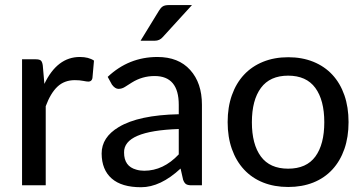

<svg xmlns="http://www.w3.org/2000/svg" viewBox="-20 -746 1464 773"><path d="M301.3 -516.6Q336.9 -516.6 358.4 -502L352.1 -431.2Q349.1 -417.5 335.9 -417.5Q329.1 -417.5 314.9 -420.4Q300.8 -423.3 281.2 -423.3Q239.3 -423.3 211.4 -397.2Q183.6 -371.1 164.1 -318.4V0H68.8V-507.3H123.5Q139.2 -507.3 144.8 -502Q150.4 -496.6 152.3 -481.9L158.7 -408.2Q210.4 -516.6 301.3 -516.6Z M560.5 -58.6Q637.7 -58.6 699.7 -124.5V-226.6Q477.5 -219.2 479.5 -131.8Q479.5 -76.2 528.8 -63Q543.5 -58.6 560.5 -58.6ZM613.8 -516.6Q698.7 -516.6 745.6 -464.4Q793 -412.1 793 -324.2V0H751Q736.8 0 729.5 -4.4Q722.2 -8.8 717.3 -22L707 -67.4Q626 7.8 547.9 7.8Q469.7 7.8 429.7 -27.3Q389.6 -62.5 389.2 -127.9Q389.2 -193.4 458 -234.4Q538.1 -282.7 699.7 -286.1V-324.2Q699.7 -439.9 602.5 -439.9Q552.7 -439.9 510.7 -413.6Q495.1 -403.8 482.9 -396Q470.7 -388.2 457 -388.2Q443.4 -388.2 430.7 -405.3L413.6 -436.5Q498.5 -516.6 613.8 -516.6ZM603 -582H545.9L620.1 -703.1Q627 -714.8 635.3 -720.2Q643.6 -725.6 660.6 -725.6H752.9L635.3 -596.7Q622.6 -582 603 -582Z M1030.3 -116Q1066.4 -66.9 1140.1 -66.9Q1213.9 -66.9 1249.8 -116Q1285.6 -165 1285.6 -253.9Q1285.6 -342.8 1249.5 -392.1Q1213.4 -441.4 1140.1 -441.4Q1066.9 -441.4 1030.5 -392.1Q994.1 -342.8 994.1 -253.9Q994.1 -165 1030.3 -116ZM1039.3 -497.3Q1084.5 -515.6 1140.4 -515.6Q1196.3 -515.6 1241.5 -497.3Q1286.6 -479 1318.1 -445.1Q1349.6 -411.1 1366.5 -362.8Q1383.3 -314.5 1383.3 -254.4Q1383.3 -194.3 1366.5 -146Q1349.6 -97.7 1318.1 -63.5Q1286.6 -29.3 1241.5 -11.2Q1196.3 6.8 1140.4 6.8Q1084.5 6.8 1039.3 -11.2Q994.1 -29.3 962.4 -63.5Q930.7 -97.7 913.6 -146Q896.5 -194.3 896.5 -254.4Q896.5 -314.5 913.6 -362.8Q930.7 -411.1 962.4 -445.1Q994.1 -479 1039.3 -497.3Z"/></svg>

Font: Lato-Medium
Style: Regular
Weight: 500
Designer: Lukasz Dziedzic
Foundry: tyPoland Lukasz Dziedzic
Version: Version 2.006; 2014-01-15